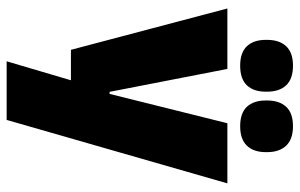

<svg xmlns="http://www.w3.org/2000/svg" viewBox="-182 -548 902 578"><g transform="rotate(90 269.0 -259.0)"><path d="M347.5 -138 252.5 -97 351 -492.5H532L341 172H164.5L241 -87L325 -21.5H130L5.5 -492.5H187.5L256.5 -138ZM177.5 -531Q138.5 -531 119.2 -551.2Q100 -571.5 100 -608V-612Q100 -649 119.2 -669.5Q138.5 -690 177.5 -690Q217.5 -690 236.8 -669.5Q256 -649 256 -612V-608Q256 -571.5 236.8 -551.2Q217.5 -531 177.5 -531ZM360 -531Q320.5 -531 301.5 -551.2Q282.5 -571.5 282.5 -608V-612Q282.5 -649 301.5 -669.5Q320.5 -690 360 -690Q399 -690 418.5 -669.5Q438 -649 438 -612V-608Q438 -571.5 418.5 -551.2Q399 -531 360 -531Z"/></g></svg>

Font: Anek Tamil ExtraBold
Style: Regular
Weight: 800
Designer: Aadarsh Rajan (Tamil), Yesha Goshar (Latin)
Foundry: Ek Type
Version: Version 1.003